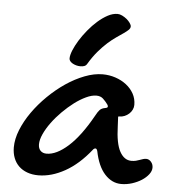

<svg xmlns="http://www.w3.org/2000/svg" viewBox="-50 -721 691 775"><g transform="rotate(5 295.0 -333.5)"><path d="M356.9 -426.8Q383.8 -426.8 408.7 -418.5Q433.6 -410.2 452.6 -395.5Q471.7 -380.9 483.2 -360.4Q494.6 -339.8 494.6 -314.9Q494.6 -304.7 490 -295.2Q485.4 -285.6 477.5 -278.6Q469.7 -271.5 459.7 -267.3Q449.7 -263.2 439 -263.2Q438 -263.2 437.3 -262.9Q436.5 -262.7 435.5 -262.7Q434.6 -262.2 433.6 -262.2L435.5 -223.1Q437.5 -153.3 455.3 -121.1Q473.1 -88.9 502 -88.9Q512.2 -88.9 520.3 -90.8Q528.3 -92.8 535.4 -95.5Q542.5 -98.1 548.8 -100.1Q555.2 -102.1 561.5 -102.1Q572.8 -102.1 581.3 -92.3Q589.8 -82.5 589.8 -68.8Q589.8 -55.2 579.3 -41.5Q568.8 -27.8 551.8 -16.8Q534.7 -5.9 513.2 1Q491.7 7.8 469.7 7.8Q431.6 7.8 402.8 -23.7Q374 -55.2 361.8 -116.2Q358.9 -126 354 -126Q348.1 -126 343.8 -120.1Q295.4 -59.1 240.7 -28.6Q186 2 132.8 2Q107.9 2 87.9 -5.4Q67.9 -12.7 54 -26.1Q40 -39.6 32.5 -58.8Q24.9 -78.1 24.9 -102.1Q24.9 -135.7 39.8 -172.9Q54.7 -210 80.1 -246.1Q105.5 -282.2 138.9 -314.9Q172.4 -347.7 209.2 -372.6Q246.1 -397.5 284.2 -412.1Q322.3 -426.8 356.9 -426.8ZM340.8 -257.8Q349.6 -274.4 356.9 -282Q364.3 -289.6 377.9 -292Q388.7 -293.5 388.7 -298.8Q388.7 -302.7 385.7 -307.1Q376.5 -319.8 366.2 -329.3Q356 -338.9 338.9 -338.9Q320.3 -338.9 297.4 -328.1Q274.4 -317.4 250.7 -299.6Q227.1 -281.7 204.3 -259Q181.6 -236.3 164.1 -212.4Q146.5 -188.5 135.7 -165Q125 -141.6 125 -123Q125 -106.4 134 -97.2Q143.1 -87.9 158.7 -87.9Q198.7 -87.9 246.1 -130.4Q293.5 -172.9 340.8 -257.8ZM452.6 -628.9Q452.6 -621.6 445.6 -614.7Q438.5 -607.9 426.5 -599.6Q414.6 -591.3 398.4 -580.3Q382.3 -569.3 364.5 -553.5Q346.7 -537.6 327.6 -515.4Q308.6 -493.2 290.5 -462.9Q286.6 -456.1 279.5 -453.6Q272.5 -451.2 263.7 -451.2Q255.4 -451.2 247.3 -453.4Q239.3 -455.6 232.7 -459.2Q226.1 -462.9 221.9 -468Q217.8 -473.1 217.8 -479Q217.8 -492.2 225.8 -512Q233.9 -531.7 247.3 -553.5Q260.7 -575.2 278.6 -596.9Q296.4 -618.7 316.2 -636Q335.9 -653.3 356.2 -664.1Q376.5 -674.8 395.5 -674.8Q404.3 -674.8 414.3 -669.9Q424.3 -665 432.9 -658Q441.4 -650.9 447 -642.8Q452.6 -634.8 452.6 -628.9Z"/></g></svg>

Font: Gochi Hand Cyrillic
Style: Regular
Weight: 400
Designer: Juan Pablo del Peral; Denis Ignatov
Foundry: Juan Pablo del Peral; Denis Ignatov
Version: Version 1.00 June 29, 2018, initial release